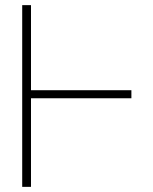

<svg xmlns="http://www.w3.org/2000/svg" viewBox="-20 -727 597 747"><path d="M491.2 -344.7H100.6V0H66.4V-707H100.6V-376H491.2Z"/></svg>

Font: Pretendard Thin
Style: Regular
Weight: 100
Designer: Base glyphs from Inter by Rasmus Andersson; Hangeul glyphs from Noto Sans CJK(Source Han Sans) by Jang Soo-young and Kan
Foundry: Kil Hyung-jin
Version: Version 1.309